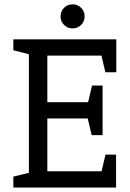

<svg xmlns="http://www.w3.org/2000/svg" viewBox="-20 -844 583 864"><path d="M110 -667H503.3V-593.7H193V-384.2H441.7V-310.8H193V-73.3H502.3V0H110ZM40 -667H120L124.8 -596.2L40 -617.8ZM40 0V-49.2L125 -70L120 0ZM502.3 -148.3V0H419.8L454.8 -148.3ZM503.3 -518.7H454.2L419.2 -667H503.3ZM441.7 -459.2V-310.8H359.2L394.2 -459.2ZM441.7 -235.8H392.5L357.5 -384.2H441.7ZM306.7 -716.2Q283.8 -716.2 268.2 -731.8Q252.5 -747.5 252.5 -770.3Q252.5 -793 268.2 -808.8Q283.8 -824.5 306.7 -824.5Q329.3 -824.5 345.1 -808.8Q360.8 -793 360.8 -770.3Q360.8 -747.5 345.1 -731.8Q329.3 -716.2 306.7 -716.2Z"/></svg>

Font: Epunda Slab Light
Style: Regular
Weight: 300
Designer: Simon Atzbach
Foundry: typofactur
Version: Version 1.102